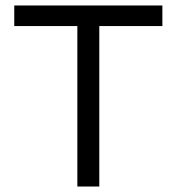

<svg xmlns="http://www.w3.org/2000/svg" viewBox="-20 -680 644 700"><path d="M572 -660V-585H342V0H262V-585H32V-660Z"/></svg>

Font: Work Sans
Style: Regular
Weight: 400
Designer: Wei Huang
Foundry: Wei Huang
Version: Version 2.006; ttfautohint (v1.8.1.43-b0c9)